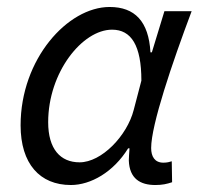

<svg xmlns="http://www.w3.org/2000/svg" viewBox="-20 -518 576 550"><path d="M183 12C240 12 305 -25 347 -93H351C350 -79 349 -65 349 -58C351 -6 382 12 425 12C445 12 458 9 473 4L472 -56C466 -54 458 -52 448 -52C423 -52 413 -70 413 -94C413 -160 473 -337 529 -486H451L415 -368H411C406 -457 366 -498 294 -498C174 -498 39 -349 39 -159C39 -49 94 12 183 12ZM208 -53C153 -53 118 -91 118 -168C118 -311 216 -433 301 -433C356 -433 385 -388 385 -287L363 -203C344 -129 271 -53 208 -53Z"/></svg>

Font: Source Sans Pro
Style: Italic
Weight: 400
Italic angle: -11°
Designer: Paul D. Hunt
Foundry: Adobe Systems Incorporated
Version: Version 3.006;hotconv 1.0.111;makeotfexe 2.5.65597